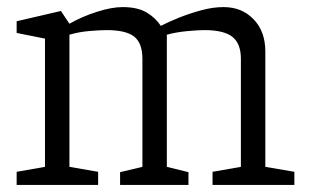

<svg xmlns="http://www.w3.org/2000/svg" viewBox="-20 -522 874 542"><path d="M27 0V-37L107 -51V-413L27 -429V-462L152 -491L176 -455Q211 -475 253 -488.5Q295 -502 326 -502Q368 -502 393.5 -487Q419 -472 434 -449Q455 -460 485 -472Q515 -484 548 -493Q581 -502 611 -502Q663 -502 696 -467.5Q729 -433 729 -377V-51L811 -37V0H580V-37L660 -51V-356Q660 -399 636 -418Q612 -437 557 -437Q538 -437 507 -434Q476 -431 451 -424Q451 -420 451 -414.5Q451 -409 451 -404V-51L512 -36V0H319V-36L382 -51V-356Q382 -400 359 -418.5Q336 -437 281 -437Q263 -437 233 -434.5Q203 -432 176 -424V-51L257 -37V0Z"/></svg>

Font: Faustina Light
Style: Regular
Weight: 300
Designer: Alfonso Garcia
Foundry: http://www.omnibus-type.com
Version: Version 1.200